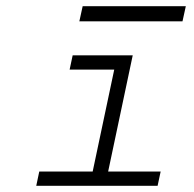

<svg xmlns="http://www.w3.org/2000/svg" viewBox="-20 -598 626 618"><path d="M213.9 -419.9H407.2L328.1 -45.9H497.1L487.3 0H96.7L106.4 -45.9H278.3L347.7 -374H204.1ZM246.1 -578.1H578.1L567.4 -529.3H235.4Z"/></svg>

Font: Thabit-Oblique
Style: Oblique
Weight: 500
Designer: Regenerated by Nadim Shaikli
Foundry: MAK Alagha
Version: 0.01